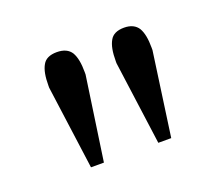

<svg xmlns="http://www.w3.org/2000/svg" viewBox="-63 -810 532 461"><g transform="rotate(-20 203.5 -579.0)"><path d="M71 -649C71 -649 100 -435 100 -435C100 -435 133 -435 133 -435C133 -435 164 -649 164 -649C164 -649 164 -655 164 -655C164 -677 161 -694 154 -706C147 -717 135 -723 117 -723C99 -723 87 -717 81 -706C74 -694 71 -677 71 -654C71 -654 71 -649 71 -649ZM243 -649C243 -649 272 -435 272 -435C272 -435 305 -435 305 -435C305 -435 335 -649 335 -649C335 -649 335 -655 335 -655C335 -677 332 -694 325 -706C318 -717 306 -723 289 -723C271 -723 259 -717 253 -706C246 -694 243 -677 243 -654C243 -654 243 -649 243 -649Z"/></g></svg>

Font: BUSH 25 TRIRONG
Style: Regular
Weight: 400
Designer: Katatrad Team
Foundry: CadsonDemak